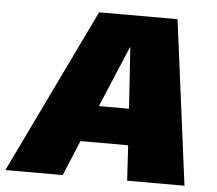

<svg xmlns="http://www.w3.org/2000/svg" viewBox="-101 -730 887 784"><g transform="rotate(5 343.0 -337.5)"><path d="M274 -675H595.5L683 0H448L439.5 -144.5H244L184 0H-51ZM430 -293.5 413.5 -543H411.5L306.5 -293.5Z"/></g></svg>

Font: Rudi
Style: Regular
Weight: 400
Italic angle: -10°
Designer: Tyler Finck
Foundry: Etcetera Type Company
Version: Version 1.111; ttfautohint (v1.8.4)